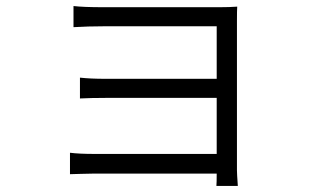

<svg xmlns="http://www.w3.org/2000/svg" viewBox="-20 -566 1040 639"><path d="M771.5 52.7H700.2Q701.2 43 701.2 11.7H293.9Q276.4 11.7 247.6 12.7Q218.8 13.7 212.9 13.7V-57.6Q244.1 -53.7 293.9 -53.7H701.2V-240.2H332Q283.2 -240.2 246.1 -238.3V-307.6Q281.2 -303.7 331.1 -303.7H701.2V-478.5H323.2Q274.4 -478.5 224.6 -475.6V-545.9Q257.8 -542 323.2 -542H710.9Q744.1 -542 769.5 -543.9Q768.6 -533.2 768.6 -496.1V1Q768.6 11.7 771.5 52.7Z"/></svg>

Font: Gen Shin Gothic Normal
Style: Regular
Weight: 300
Designer: [Source Han Sans]
Ryoko NISHIZUKA  (kana & ideographs); Paul D. Hunt (Latin, Greek & Cyrillic); Wenlong ZHANG  (bopomofo
Version: Version 1.002.20150607